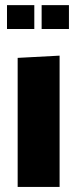

<svg xmlns="http://www.w3.org/2000/svg" viewBox="-20 -740 302 760"><path d="M144.8 -625.1V-719.6H252.9V-625.1ZM49.9 0V-510.9L214.9 -519.7H215.9V0ZM7.7 -625.1V-719.6H115.8V-625.1Z"/></svg>

Font: Foldit Thin
Style: Regular
Weight: 100
Designer: Sophia Tai
Foundry: Sophia Tai
Version: Version 1.003